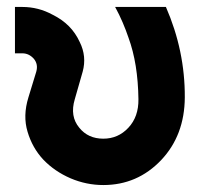

<svg xmlns="http://www.w3.org/2000/svg" viewBox="-20 -520 582 552"><path d="M23 -500V-366.7H44.3Q63.3 -366.7 77.3 -351Q90.3 -335.3 84.3 -314L61.7 -240Q45.3 -187 59.3 -141Q66 -118.3 77.3 -98.2Q88.7 -78 104.3 -61.3Q136.7 -27.3 183 -7.3Q228.3 12 277 12Q375 12 443.3 -59.7Q510.7 -131 511.3 -240Q512 -374 457 -500H311Q323 -478 332.5 -455.8Q342 -433.7 349.3 -412Q363 -374.7 370.2 -330.3Q377.3 -286 378 -234.7Q378.7 -184.3 349 -152.7Q319.7 -121.3 277 -121.3Q233.3 -121.3 208 -152.7Q180.3 -185.7 195 -234.7L217.7 -314Q229.7 -358 209.3 -399Q197.3 -425.3 178 -444.7Q158.7 -464 132 -477.3Q110.7 -489 88.8 -494.5Q67 -500 44.3 -500Z"/></svg>

Font: Unageo Variable
Style: Regular
Weight: 300
Designer: Richard Sepsi
Foundry: Richard Sepsi
Version: Version 2.200